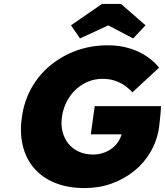

<svg xmlns="http://www.w3.org/2000/svg" viewBox="-20 -949 841 979"><path d="M412 10Q325 10 259.5 -17Q194 -44 152.5 -93Q111 -142 95.5 -209Q80 -276 92 -354Q103 -433 140 -499.5Q177 -566 236 -615Q295 -664 369.5 -691Q444 -718 530 -718Q589 -718 639 -703Q689 -688 727.5 -662Q766 -636 791 -604L655 -478Q636 -499 614 -514Q592 -529 564.5 -538Q537 -547 502 -547Q463 -547 428.5 -532.5Q394 -518 366.5 -492.5Q339 -467 320.5 -431.5Q302 -396 296 -354Q290 -313 299 -277.5Q308 -242 329 -216Q350 -190 382.5 -175.5Q415 -161 455 -161Q483 -161 508.5 -170Q534 -179 553.5 -194.5Q573 -210 586 -231.5Q599 -253 603 -278L607 -306L627 -264H443L463 -408H801Q801 -397 799 -374.5Q797 -352 794.5 -330Q792 -308 791 -299Q781 -232 748 -175Q715 -118 664 -77Q613 -36 549 -13Q485 10 412 10ZM388 -753 342 -820 500 -929H597L722 -820L659 -753L518 -827H548Z"/></svg>

Font: Lexend ExtBd
Style: Italic
Weight: 800
Italic angle: -8.13011°
Designer: Bonnie Shaver-Troup, Thomas Jockin
Foundry: Lexend
Version: Version 1.007